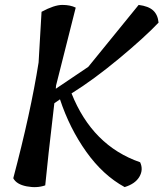

<svg xmlns="http://www.w3.org/2000/svg" viewBox="-20 -761 665 781"><path d="M149 -713Q201 -741 233.5 -741Q266 -741 288 -730L208 -413L207 -400L339 -489L544 -741Q584 -736 603 -718.5Q622 -701 625 -669Q568 -609 464.5 -523Q361 -437 271 -381Q356 -168 550 -101Q564 -71 547 -42Q530 -13 487 0Q399 -48 331 -143.5Q263 -239 224 -357L201 -341Q173 -103 164 -7Q130 5 88.5 -3Q47 -11 34 -36Q105 -304 137 -507Z"/></svg>

Font: Tillana Medium
Style: Regular
Weight: 500
Designer: Lipi Raval (Devanagari, Latin), Jonny Pinhorn (Latin)
Foundry: Indian Type Foundry
Version: Version 2.003;PS 1.0;hotconv 1.0.79;makeotf.lib2.5.61930; tt